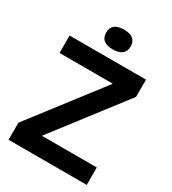

<svg xmlns="http://www.w3.org/2000/svg" viewBox="-200 -943 940 1049"><g transform="rotate(30 269.5 -418.5)"><path d="M23 0V-108L361 -547V-550H27V-660H509V-551L172 -113V-110H516V0ZM269 -712Q192 -712 192 -774Q192 -837 269 -837Q346 -837 346 -774Q346 -744 326.5 -728Q307 -712 269 -712Z"/></g></svg>

Font: Bricolage Grotesque 48pt SemiBold
Style: Regular
Weight: 600
Designer: Mathieu Triay
Foundry: Atelier Triay
Version: Version 1.000; ttfautohint (v1.8.4.7-5d5b);gftools[0.9.32]